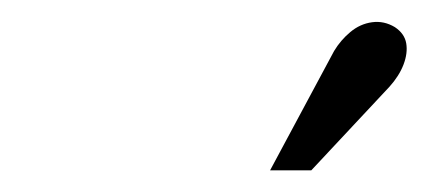

<svg xmlns="http://www.w3.org/2000/svg" viewBox="-20 -760 395 177"><path d="M339 -680Q348 -690 352 -700.5Q356 -711 354.5 -720Q353 -729 344 -735Q334 -741 323 -739.5Q312 -738 303 -730.5Q294 -723 288 -713L229 -603H267Z"/></svg>

Font: Advent Pro Medium
Style: Italic
Weight: 500
Italic angle: -12°
Version: Version 3.000